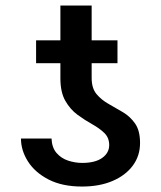

<svg xmlns="http://www.w3.org/2000/svg" viewBox="-20 -677 592 707"><path d="M382.1 -142.8Q382.1 -170.1 364 -187.5Q345.9 -204.9 319.1 -219.8Q292.3 -234.7 265.4 -254.4Q238.6 -274.1 220.5 -305.8Q202.4 -337.4 202.4 -388.5V-444.2H112.9V-528.4H202.4V-656.6H317.5V-528.4H412.6V-444.2H317.5V-389.9Q317.5 -351.9 335.6 -330.4Q353.7 -308.9 380.1 -294.2Q406.6 -279.5 433.2 -263.5Q459.9 -247.5 477.8 -221.6Q495.7 -195.7 495.7 -150.2Q495.7 -103.3 469.1 -67.3Q442.5 -31.2 394.5 -10.7Q346.6 9.9 282 9.9Q209.2 9.9 158.9 -16Q108.7 -41.9 82.9 -82.6Q57.2 -123.2 57.2 -166.9H169.7Q171.2 -133.2 188.4 -113.5Q205.6 -93.8 231.2 -85.4Q256.7 -77.1 282.7 -77.1Q330.3 -77.1 356.2 -95.5Q382.1 -114 382.1 -142.8Z"/></svg>

Font: Inter Zeller Medium
Style: Regular
Weight: 500
Designer: Rasmus Andersson; Joe Bland
Foundry: zeller
Version: Version 3.015;git-dec3a8cb1